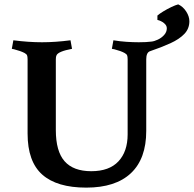

<svg xmlns="http://www.w3.org/2000/svg" viewBox="-20 -843 885 877"><path d="M34 -620 41 -659Q110 -650 172 -650Q233 -650 302 -659L309 -620Q245 -608 238 -590Q235 -585 235 -572V-249Q235 -152 275 -106.5Q315 -61 397 -61Q479 -61 521 -106Q563 -151 563 -229V-572Q563 -585 560.5 -590.5Q558 -596 549 -601Q533 -610 502 -618L491 -620L498 -659Q527 -654 557.5 -652Q588 -650 614 -650Q649 -650 671 -653Q684 -654 701 -662Q718 -670 730 -683.5Q742 -697 742 -714Q742 -727 729 -737.5Q716 -748 699 -752V-772Q708 -780 726 -791Q744 -802 763 -811Q782 -820 794 -823Q816 -813 830.5 -790.5Q845 -768 845 -746Q845 -712 822 -688Q799 -664 758.5 -645.5Q718 -627 665 -609Q648 -603 648 -572V-245Q648 -118 578 -52Q508 14 374 14Q240 14 173 -45.5Q106 -105 106 -233V-572Q106 -585 103.5 -590.5Q101 -596 92 -601Q75 -610 44 -618Z"/></svg>

Font: Buenard
Style: Regular
Weight: 400
Version: Version 2.000